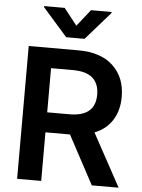

<svg xmlns="http://www.w3.org/2000/svg" viewBox="-62 -999 774 1047"><g transform="rotate(5 325.0 -475.5)"><path d="M249 -951.2 320.8 -859.9 393.1 -951.2H505.9V-945.8L371.6 -792.5H271L136.2 -945.8V-951.2ZM71.8 0V-727.1H344.2Q466.8 -727.1 533.9 -664.1Q601.1 -601.1 601.1 -494.6Q601.1 -420.4 567.6 -367.4Q534.2 -314.5 470.2 -288.6L627.4 0H480.5L337.9 -266.1H203.6V0ZM203.6 -375.5H324.7Q466.8 -375.5 466.8 -494.6Q466.8 -617.2 324.2 -617.2H203.6Z"/></g></svg>

Font: Interop SemBd
Style: Regular
Weight: 600
Designer: Rasmus Andersson, Google, Jang Haemin
Foundry: jhaemin
Version: Version 1.007